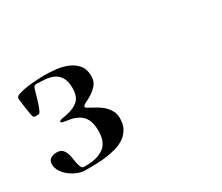

<svg xmlns="http://www.w3.org/2000/svg" viewBox="-99 -787 1198 1034"><g transform="rotate(-30 500.0 -270.0)"><path d="M166 -518Q162 -510 156 -487.5Q150 -465 142.5 -441Q135 -417 127 -398.5Q119 -380 113 -380Q102 -380 94 -379Q86 -378 78 -388Q77 -389 74 -406.5Q71 -424 68 -445Q65 -466 62.5 -485Q60 -504 60 -508Q60 -521 84.5 -528.5Q109 -536 140.5 -540Q172 -544 201.5 -545.5Q231 -547 241 -547Q274 -547 312.5 -543Q351 -539 384 -525.5Q417 -512 439 -486.5Q461 -461 461 -417Q461 -384 443 -363.5Q425 -343 403.5 -329.5Q382 -316 364 -307.5Q346 -299 346 -290Q346 -288 348 -286Q351 -283 356.5 -280Q362 -277 368.5 -273.5Q375 -270 381 -266.5Q387 -263 391 -261Q408 -252 424.5 -240.5Q441 -229 453.5 -214.5Q466 -200 473.5 -182.5Q481 -165 481 -143Q481 -105 466 -79Q451 -53 427 -36.5Q403 -20 371 -11Q339 -2 306 2Q273 6 240 6.5Q207 7 180 7Q158 7 133.5 -2.5Q109 -12 88 -28Q67 -44 53 -65.5Q39 -87 39 -111Q39 -134 55 -144Q71 -154 92 -154Q117 -154 129 -141Q141 -128 146.5 -109Q152 -90 154.5 -68.5Q157 -47 163 -31Q164 -29 166.5 -23.5Q169 -18 170 -17Q178 -12 184.5 -12.5Q191 -13 199 -13Q265 -13 306 -42Q347 -71 347 -143Q347 -195 326 -226Q305 -257 253 -270Q239 -273 226 -274.5Q213 -276 199 -280Q193 -281 193 -287Q193 -291 199 -293.5Q205 -296 213 -297.5Q221 -299 228.5 -300Q236 -301 239 -302Q288 -312 314.5 -335.5Q341 -359 341 -413Q341 -447 331 -469Q321 -491 303 -504Q285 -517 259.5 -522Q234 -527 204 -527Q196 -527 183.5 -528Q171 -529 166 -518Z"/></g></svg>

Font: SoukouMincho
Style: Regular
Weight: 400
Designer: Dr. Ken Lunde (project architect, glyph set definition & overall production); Masataka HATTORI  (production & ideograph 
Foundry: Adobe Systems Incorporated
Version: Version 1.00